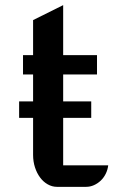

<svg xmlns="http://www.w3.org/2000/svg" viewBox="-20 -725 440 745"><path d="M54.2 -331.5H334V-267.6H54.2ZM108.4 -436H69.3V-511.2H108.4V-647L225.1 -705.1V-511.2H356.4V-436H225.1V-83.5H399.9Q397.9 -66.4 390.4 -51Q382.8 -35.6 371.1 -24.4Q359.4 -13.2 344.7 -6.6Q330.1 0 314 0H201.2Q182.1 0 165 -9.8Q147.9 -19.5 135.5 -36.4Q123 -53.2 115.7 -75.7Q108.4 -98.1 108.4 -124Z"/></svg>

Font: Atomic Age
Style: Regular
Weight: 400
Designer: James Grieshaber
Foundry: James Grieshaber
Version: Version 1.008; ttfautohint (v1.4.1) -l 6 -r 46 -G 0 -x 0 -H 